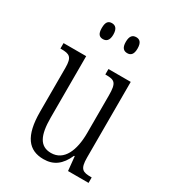

<svg xmlns="http://www.w3.org/2000/svg" viewBox="-183 -840 851 948"><g transform="rotate(30 243.0 -365.5)"><path d="M312 -650C331 -650 345 -661 345 -695C345 -730 331 -741 312 -741C292 -741 278 -730 278 -695C278 -661 292 -650 312 -650ZM173 -650C192 -650 207 -661 207 -695C207 -730 192 -741 173 -741C153 -741 141 -730 141 -695C141 -661 153 -650 173 -650ZM215 10C272 10 311 -18 338 -80H342L350 0H467V-31H464C416 -31 398 -38 398 -105V-536H271V-505H274C324 -505 338 -497 338 -424V-210C338 -111 306 -35 232 -35C168 -35 144 -85 144 -186V-536H15V-505H19C67 -505 84 -497 84 -435V-185C84 -46 130 10 215 10Z"/></g></svg>

Font: Noto Serif Myanmar ExtraCondensed Light
Style: Regular
Weight: 300
Width: 2
Designer: Ben Mitchell and the Monotype Design Team
Foundry: Monotype Imaging Inc.
Version: Version 2.106